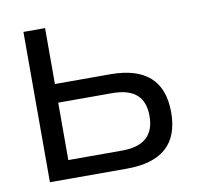

<svg xmlns="http://www.w3.org/2000/svg" viewBox="-63 -565 645 629"><g transform="rotate(-10 260.0 -250.0)"><path d="M54 0H310C427 0 485 -52 485 -157C485 -262 426 -314 310 -314H126V-500H54ZM126 -61V-252H305C378 -252 413 -221 413 -157C413 -93 377 -61 305 -61Z"/></g></svg>

Font: LT Wave Alt Light
Style: Regular
Weight: 300
Designer: Daniel Lyons
Version: Version 2.5 (Glyphs App)